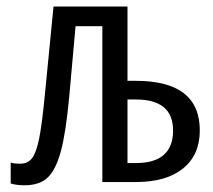

<svg xmlns="http://www.w3.org/2000/svg" viewBox="-20 -548 640 578"><path d="M388.7 -304.7Q581.5 -304.7 581.5 -155.3Q581.5 -82 531.2 -41Q481 0 389.2 0H288.1V-469.2H207.5L188 -252.9Q178.2 -147.9 163.1 -92.3Q147.9 -36.6 123.5 -13.4Q99.1 9.8 53.2 9.8Q30.3 9.8 12.2 4.4V-58.6Q22.5 -55.2 40.5 -55.2Q64 -55.2 76.7 -72Q89.4 -88.9 97.9 -130.9Q106.4 -172.9 115.2 -264.2L141.1 -528.3H363.8V-304.7ZM363.8 -57.1H388.7Q501 -57.1 501 -155.3Q501 -248.5 389.2 -248.5H363.8Z"/></svg>

Font: Liberation Mono
Style: Regular
Weight: 400
Monospace: yes
Designer: Steve Matteson
Foundry: Ascender Corporation
Version: Version 2.1.5